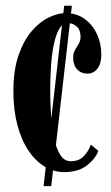

<svg xmlns="http://www.w3.org/2000/svg" viewBox="-20 -574 378 652"><path d="M128 58 198 -554.5H224L154 58ZM198 10.5Q163 10.5 131.8 -8.2Q100.5 -27 76.5 -62.8Q52.5 -98.5 39 -149.5Q25.5 -200.5 25.5 -264.5Q25.5 -336.5 43.2 -387Q61 -437.5 88.2 -469Q115.5 -500.5 146.2 -515Q177 -529.5 202.5 -529.5Q240 -529.5 267.2 -509.8Q294.5 -490 309.2 -458.2Q324 -426.5 324 -389.5Q324 -357.5 310.8 -340.8Q297.5 -324 277 -324Q255.5 -324 242 -338.5Q228.5 -353 228.5 -377.5Q228.5 -394 234.8 -404.5Q241 -415 247.2 -425Q253.5 -435 253.5 -449Q253.5 -472.5 240.5 -484Q227.5 -495.5 210.5 -495.5Q191.5 -495.5 179.8 -473.5Q168 -451.5 161.5 -416.8Q155 -382 152.8 -342.5Q150.5 -303 150.5 -268Q150.5 -227.5 153.2 -185Q156 -142.5 163.2 -106.8Q170.5 -71 184.2 -48.8Q198 -26.5 220 -26.5Q249 -26.5 265.2 -44.2Q281.5 -62 288.5 -83L314 -61.5Q303.5 -34 274.5 -11.8Q245.5 10.5 198 10.5Z"/></svg>

Font: Imbue 24pt
Style: Bold
Weight: 700
Designer: Tyler Finck
Foundry: Etcetera Type Company
Version: Version 1.102